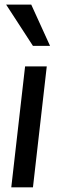

<svg xmlns="http://www.w3.org/2000/svg" viewBox="-20 -802 306 822"><path d="M87.4 -517.6H180.2L121.1 0H28.3ZM121.1 -605.5 6.3 -782.2H113.8L194.3 -605.5Z"/></svg>

Font: Proza Libre
Style: Italic
Weight: 400
Designer: Jasper de Waard
Foundry: Jasper de Waard
Version: Version 1.000; ttfautohint (v1.4.1.8-43bc)